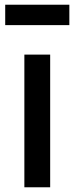

<svg xmlns="http://www.w3.org/2000/svg" viewBox="-20 -794 316 814"><path d="M2.1 -774V-687.5H274V-774ZM83.3 -562.5V0H192.7V-562.5Z"/></svg>

Font: Manrope Semibold
Style: Regular
Weight: 600
Width: 4
Designer: Michael Sharanda
Foundry: Michael Sharanda
Version: Version 2.000;PS 002.000;hotconv 1.0.88;makeotf.lib2.5.64775